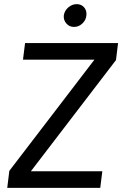

<svg xmlns="http://www.w3.org/2000/svg" viewBox="-20 -908 590 927"><path d="M15 -1 25 -83 436 -620H91L101 -700H550L540 -618L129 -81H474L464 -1ZM337 -778Q315 -778 300.5 -794.5Q286 -811 288 -833Q291 -856 309.5 -872Q328 -888 350 -888Q373 -888 386.5 -872Q400 -856 397 -833Q395 -811 377.5 -794.5Q360 -778 337 -778Z"/></svg>

Font: Inclusive Sans
Style: Italic
Weight: 400
Italic angle: -7°
Designer: Olivia King
Foundry: Olivia King
Version: Version 2.004